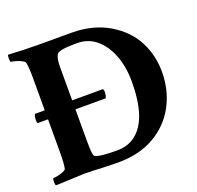

<svg xmlns="http://www.w3.org/2000/svg" viewBox="-116 -772 922 900"><g transform="rotate(-20 344.5 -322.0)"><path d="M15.6 3.9Q11.7 0 11.7 -12.7Q11.7 -32.2 15.6 -32.2Q23.4 -32.2 38.1 -35.2Q52.7 -38.1 65.4 -43.5Q78.1 -48.8 80.1 -53.7Q85.9 -76.2 85.9 -139.6V-299.8H36.1Q31.2 -299.8 31.2 -314.5Q31.2 -335.9 37.1 -344.7H85.9V-508.8Q85.9 -563.5 80.1 -585Q78.1 -590.8 64.9 -597.2Q51.8 -603.5 37.1 -607.9Q22.5 -612.3 14.6 -612.3Q10.7 -612.3 10.7 -629.9Q10.7 -645.5 13.7 -648.4Q53.7 -646.5 89.4 -645Q125 -643.6 157.2 -643.6H327.1Q434.6 -643.6 513.7 -596.7Q591.8 -549.8 627.9 -479.5Q664.1 -409.2 664.1 -328.1Q664.1 -234.4 623.5 -159.2Q583 -84 507.3 -40.5Q431.6 2.9 326.2 2.9Q316.4 2.9 297.9 2.4Q279.3 2 251 1Q194.3 -2 158.2 -2ZM341.8 -51.8Q424.8 -51.8 470.2 -122.1Q515.6 -192.4 515.6 -332Q515.6 -404.3 493.7 -462.4Q471.7 -520.5 431.6 -554.7Q391.6 -588.9 335 -588.9H330.1Q247.1 -588.9 235.4 -573.2Q222.7 -556.6 222.7 -511.7V-344.7H374Q379.9 -344.7 379.9 -331.1Q379.9 -313.5 374 -299.8H222.7V-132.8Q222.7 -69.3 231.4 -64.5Q252.9 -51.8 341.8 -51.8Z"/></g></svg>

Font: Crimson Text Bold
Style: Bold
Weight: 700
Designer: Sebastian Kosch
Foundry: Sebastian Kosch
Version: Version 1.10 July 1, 2025